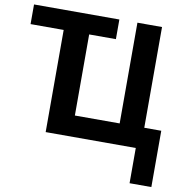

<svg xmlns="http://www.w3.org/2000/svg" viewBox="-94 -778 1040 1068"><g transform="rotate(10 426.5 -244.5)"><path d="M12 -577V-688H494V-577H343V-119H596V-688H735V-119H831V199H708V0H199V-577Z"/></g></svg>

Font: Libra Sans
Style: Bold
Weight: 700
Foundry: Context Ltd
Version: Version 1.000